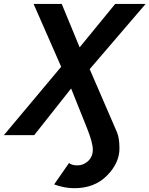

<svg xmlns="http://www.w3.org/2000/svg" viewBox="-88 -696 770 989"><path d="M295.4 273.4Q243.2 273.4 190.9 253.9L267.6 143.6Q281.7 155.8 311 155.8Q337.9 155.8 360.4 138.2Q390.1 114.7 390.1 74.7Q390.1 38.6 359.9 -36.6L278.3 -240.2L88.4 0H-67.9L227.1 -352.1L85 -675.8H230L322.3 -452.1L505.4 -675.8H662.1L374 -339.8L514.2 -15.6Q527.3 14.6 527.3 68.8Q527.3 143.6 463.1 208.5Q398.9 273.4 295.4 273.4Z"/></svg>

Font: Cadman
Style: Bold Italic
Weight: 700
Italic angle: -12°
Designer: Paul James MIller
Foundry: High-Logic / Made with FontCreator
Version: Version 2.114;March 28, 2021;FontCreator 13.0.0.2683 64-bit